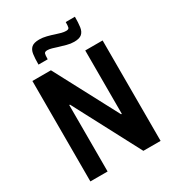

<svg xmlns="http://www.w3.org/2000/svg" viewBox="-209 -1016 1041 1139"><g transform="rotate(-30 312.0 -446.0)"><path d="M72 0V-688H199L429 -254H434V-688H553V0H435L195 -455H190V0ZM152 -754Q152 -797 156 -824.5Q160 -852 176.5 -866.5Q193 -881 230 -881Q253 -881 279 -874.5Q305 -868 328 -860Q346 -854 363 -849.5Q380 -845 394 -845Q412 -845 415 -855Q418 -865 418 -892H481Q481 -851 477 -822.5Q473 -794 456.5 -779.5Q440 -765 404 -765Q379 -765 354.5 -772Q330 -779 306 -786Q288 -792 270.5 -797Q253 -802 240 -802Q222 -802 218.5 -792Q215 -782 215 -754Z"/></g></svg>

Font: Saira SemiCondensed SemiBold
Style: Regular
Weight: 600
Width: 4
Designer: Hector Gatti with collaboration of the Omnibus-Type team
Foundry: Omnibus-Type
Version: Version 1.101